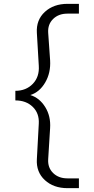

<svg xmlns="http://www.w3.org/2000/svg" viewBox="-20 -820 491 1000"><path d="M60 -297V-347Q116 -347 151 -383.5Q186 -420 182 -478L172 -649Q168 -716 213.5 -758Q259 -800 332 -800H391V-749H331Q285 -749 256.5 -721Q228 -693 231 -649L241 -506Q245 -441 215.5 -390.5Q186 -340 138 -325Q186 -310 215.5 -262.5Q245 -215 241 -153L231 9Q228 53 256.5 81Q285 109 331 109H391V160H332Q259 160 213.5 118Q168 76 172 9L182 -176Q185 -230 150.5 -263.5Q116 -297 60 -297Z"/></svg>

Font: Goli Light
Style: Regular
Weight: 300
Designer: jaikishan Patel
Foundry: MagicType
Version: Version 1.000